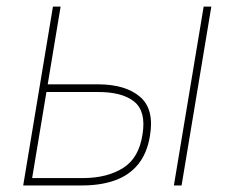

<svg xmlns="http://www.w3.org/2000/svg" viewBox="-20 -566 716 586"><path d="M115.2 -308.6H281.2Q363.8 -308.1 407.7 -270.3Q451.7 -232.4 437.5 -150.4Q428.7 -97.7 401.6 -64.5Q374.5 -31.2 331.1 -15.6Q287.6 0 230.5 0H50.8L141.6 -545.9H165L78.1 -22.5H234.4Q307.6 -22.9 356 -53.5Q404.3 -84 415 -156.2Q426.3 -226.1 389.6 -255.9Q353 -285.6 277.3 -285.2H111.3ZM510.7 0 601.6 -545.9H625L534.2 0Z"/></svg>

Font: Inter Tight Thin
Style: Italic
Weight: 250
Italic angle: -9.39999°
Designer: Rasmus Andersson
Foundry: rsms
Version: Version 3.004